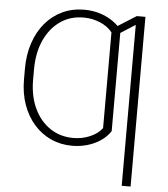

<svg xmlns="http://www.w3.org/2000/svg" viewBox="-61 -792 918 1050"><g transform="rotate(5 398.0 -266.5)"><path d="M565.9 -380.9V-88.9Q545.4 -57.6 513.2 -35.6Q481 -13.7 440.9 -2Q400.9 9.8 356.9 9.8Q293.9 9.8 240.2 -14.6Q186.5 -39.1 147 -84.2Q107.4 -129.4 85.4 -191.7Q63.5 -253.9 63.5 -329.1V-362.8L113.3 -363.3V-329.1Q113.8 -240.7 145.3 -174.1Q176.8 -107.4 232.4 -70.3Q288.1 -33.2 359.4 -33.2Q408.7 -33.2 451.7 -51.8Q494.6 -70.3 517.6 -101.1V-380.9ZM565.9 -643.6V-337.4H517.6V-626.5Q492.7 -658.2 450.2 -676.3Q407.7 -694.3 359.4 -694.3Q286.1 -694.3 231 -655.8Q175.8 -617.2 144.5 -548.3Q113.3 -479.5 113.3 -387.7V-341.8H63.5V-387.7Q63.5 -464.8 85 -529.1Q106.4 -593.3 146 -639.9Q185.5 -686.5 239.7 -711.9Q293.9 -737.3 359.4 -737.3Q401.9 -737.3 440.7 -726.1Q479.5 -714.8 511.7 -693.6Q543.9 -672.4 565.9 -643.6ZM695.3 -727.5V204.1H646.5V-679.2L538.6 -610.4V-658.7L647.9 -727.5Z"/></g></svg>

Font: Inter 17pt ExtraLight
Style: Regular
Weight: 250
Version: Version 4.001;git-66647c0bb